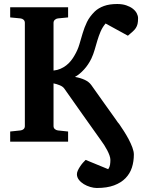

<svg xmlns="http://www.w3.org/2000/svg" viewBox="-20 -707 719 958"><path d="M668.9 -616.2Q668.9 -598.6 666.3 -587.4Q663.6 -576.2 657.5 -566.9Q651.4 -557.6 641.6 -549.1Q631.8 -540.5 618.2 -528.8L506.8 -589.8Q491.2 -571.3 481.9 -549.6Q472.7 -527.8 465.8 -504.9Q459 -481.9 452.4 -459Q445.8 -436 436 -415Q428.7 -399.9 419.4 -386Q410.2 -372.1 399.4 -360.4Q388.7 -348.6 377.2 -339.1Q365.7 -329.6 354 -323.2Q381.8 -318.4 402.8 -308.6Q423.8 -298.8 435.1 -283.2Q473.6 -229 498 -194.6Q522.5 -160.2 537.1 -139.9Q551.8 -119.6 558.1 -110.4Q564.5 -101.1 567.1 -97.4Q569.8 -93.8 570.6 -93Q571.3 -92.3 574.2 -88.9Q585 -73.2 597.9 -53.2Q610.8 -33.2 621.8 -12.5Q632.8 8.3 640.4 28.6Q647.9 48.8 647.9 64Q647.9 98.6 638.2 128.9Q628.4 159.2 606.4 181.9Q584.5 204.6 549.3 217.8Q514.2 231 462.9 231Q447.8 231 430.4 225.8Q413.1 220.7 398.2 211.7Q383.3 202.6 373.5 189.9Q363.8 177.2 363.8 162.1Q363.8 153.8 368.2 144Q372.6 134.3 379.2 124.3Q385.7 114.3 393.3 105.5Q400.9 96.7 407.2 90.8L520 137.2Q527.3 126.5 529.1 114.7Q530.8 103 530.8 90.8Q530.8 81.1 526.4 68.6Q522 56.2 515.1 43Q508.3 29.8 499.8 16.6Q491.2 3.4 482.9 -7.8Q437 -71.8 391.8 -136Q346.7 -200.2 300.8 -265.1Q293.5 -275.4 277.8 -281.7Q262.2 -288.1 247.1 -291V-78.1Q247.1 -68.4 253.9 -62.7Q260.7 -57.1 269 -56.2L319.8 -50.8V0H30.8V-50.8L82 -56.2Q91.3 -57.1 97.7 -62.7Q104 -68.4 104 -78.1V-592.8Q104 -602.5 97.7 -608.4Q91.3 -614.3 82 -615.2L30.8 -620.1V-670.9H319.8V-620.1L269 -615.2Q260.7 -614.3 253.9 -608.4Q247.1 -602.5 247.1 -592.8V-355Q266.1 -356.9 281.7 -363.8Q297.4 -370.6 310.3 -380.6Q323.2 -390.6 333.3 -403.1Q343.3 -415.5 351.1 -429.2Q367.7 -457 376 -485.4Q384.3 -513.7 392.6 -541.7Q400.9 -569.8 413.8 -596.9Q426.8 -624 453.1 -649.9Q471.2 -667 498.5 -677Q525.9 -687 564.9 -687Q590.3 -687 609.9 -680.4Q629.4 -673.8 642.6 -663.6Q655.8 -653.3 662.4 -640.6Q668.9 -627.9 668.9 -616.2Z"/></svg>

Font: Charis SIL
Style: Bold
Weight: 700
Foundry: SIL International
Version: Version 4.112